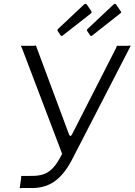

<svg xmlns="http://www.w3.org/2000/svg" viewBox="-20 -981 702 1002"><path d="M83 -1 90 -49Q91 -55 90.5 -59Q90 -63 92 -63H138Q178 -62 205.5 -71Q233 -80 255.5 -103.5Q278 -127 300 -170L585 -729Q588 -735 588.5 -739Q589 -743 592 -742H647Q654 -742 657.5 -743Q661 -744 662 -742L357 -150Q314 -67 260.5 -31.5Q207 4 131 0H98Q91 0 87 1Q83 2 83 -1ZM312 -158 95 -729Q93 -735 90.5 -738Q88 -741 90 -742H154Q160 -742 164 -743Q168 -744 168 -742L340 -280Q344 -271 348 -271.5Q352 -272 358 -283L374 -276ZM434 -956 455 -925Q458 -920 458.5 -917Q459 -914 452 -909L309 -797Q304 -792 300.5 -793.5Q297 -795 294 -800L283 -816Q280 -820 280 -824Q280 -828 282 -829L419 -958Q424 -962 427.5 -961Q431 -960 434 -956ZM587 -956 608 -925Q612 -920 612.5 -917Q613 -914 605 -909L463 -797Q458 -792 454.5 -793.5Q451 -795 448 -800L437 -816Q434 -820 434 -824Q434 -828 436 -829L573 -958Q577 -962 581 -961Q585 -960 587 -956Z"/></svg>

Font: Libre Franklin Light
Style: Italic
Weight: 300
Italic angle: -8°
Designer: Pablo Impallari, Rodrigo Fuenzalida, Nhung Nguyen
Foundry: Impallari Type
Version: Version 3.000